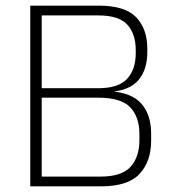

<svg xmlns="http://www.w3.org/2000/svg" viewBox="-20 -659 608 679"><path d="M338 0H112V-34.5H335.5Q410.5 -34.5 441.8 -69.2Q473 -104 473 -163V-185.5Q473 -245 440.8 -279.2Q408.5 -313.5 328 -313.5H114V-347H327.5Q399 -347 429.5 -380.2Q460 -413.5 460 -470.5V-482Q460 -538.5 430.5 -571.5Q401 -604.5 327 -604.5H111.5V-639H329.5Q422.5 -639 461.8 -597.8Q501 -556.5 501 -486V-475Q501 -413 469.8 -376Q438.5 -339 370 -334L368 -336.5Q446 -331.5 480.2 -292.2Q514.5 -253 514.5 -186V-161.5Q514.5 -88 473.5 -44Q432.5 0 338 0ZM127.5 0H87V-639H127.5Z"/></svg>

Font: Anek Kannada ExtraLight
Style: Regular
Weight: 250
Version: Version 1.003